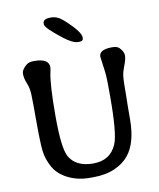

<svg xmlns="http://www.w3.org/2000/svg" viewBox="-97 -975 879 1059"><g transform="rotate(-10 342.5 -445.0)"><path d="M216.3 -869.1V-874Q216.3 -899.4 259.3 -899.4H261.7Q296.9 -899.4 328.1 -871.6Q415 -794.4 415 -760.3V-757.8L414.6 -755.9Q414.6 -740.2 393.6 -740.2H385.7Q356 -740.2 304.7 -780.3Q216.3 -849.1 216.3 -869.1ZM128.4 -679.2Q210.9 -679.2 210.9 -630.4Q210.9 -622.1 207 -605.5Q191.9 -540 191.9 -359.1Q191.9 -178.2 219.2 -130.4Q256.3 -65.9 352.5 -65.9Q448.7 -65.9 483.9 -149.9Q507.8 -205.6 507.8 -415.5Q507.8 -504.9 505.9 -530Q503.9 -555.2 498 -595Q492.2 -634.8 492.2 -639.2Q492.2 -679.2 564.9 -679.2Q592.8 -679.2 604.5 -667.5Q627.4 -644.5 627.4 -622.8Q627.4 -601.1 614.7 -569.6Q602.1 -538.1 598.6 -513.4Q595.2 -488.8 595.2 -397.9L594.2 -344.2Q593.8 -326.2 593.8 -272Q593.8 -140.1 540 -73.2Q511.2 -36.6 460.2 -13.9Q409.2 8.8 339.4 8.8H319.8Q252.4 8.8 198.2 -18.3Q144 -45.4 119.1 -90.6Q94.2 -135.7 88.6 -181.9Q83 -228 83 -347.2Q83 -466.3 81.5 -501.5Q80.1 -536.6 67.9 -565.4Q55.7 -594.2 55.7 -619.4Q55.7 -644.5 86.9 -668.9Q100.1 -679.2 128.4 -679.2Z"/></g></svg>

Font: Averia Gruesa Libre
Style: Regular
Weight: 400
Italic angle: -1.70001°
Version: Version 1.002